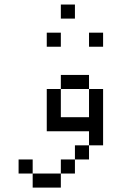

<svg xmlns="http://www.w3.org/2000/svg" viewBox="-20 -770 540 852"><path d="M250 -562.5V-625H187.5V-562.5ZM437.5 -562.5V-625H375V-562.5ZM312.5 -687.5V-750H250V-687.5ZM125 0V62.5H250V0ZM125 0V-62.5H62.5V0ZM250 0H312.5V-62.5H250ZM312.5 -62.5H375V-125H312.5ZM375 -125H437.5Q437.5 -125 437.5 -375H375Q375 -375 375 -250H250Q250 -250 250 -375H187.5V-187.5H375ZM250 -375H375V-437.5H250Z"/></svg>

Font: Unifont
Style: Regular
Weight: 500
Version: Version 15.1.04